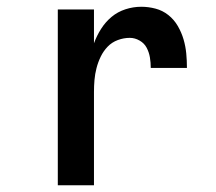

<svg xmlns="http://www.w3.org/2000/svg" viewBox="-20 -548 640 568"><path d="M151 0V-520H258V-420Q266 -442 279 -462.5Q292 -483 310 -498Q328 -513 351 -520.5Q374 -528 398 -528Q419 -528 440 -522.5Q461 -517 478 -503.5Q495 -490 506 -471Q517 -452 523 -431.5Q529 -411 531 -390Q533 -369 533 -347H426Q426 -363 423.5 -378Q421 -393 414 -406.5Q407 -420 393 -428Q379 -436 364 -436Q346 -436 328.5 -429.5Q311 -423 298.5 -410Q286 -397 278 -380.5Q270 -364 265.5 -346.5Q261 -329 259.5 -311.5Q258 -294 258 -276V0Z"/></svg>

Font: Zed Mono Semibold Extended
Style: Regular
Weight: 600
Width: 7
Monospace: yes
Designer: Belleve Invis
Foundry: Belleve Invis
Version: Version 1.0.0; ttfautohint (v1.8.4)